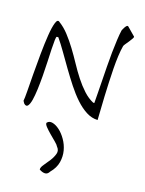

<svg xmlns="http://www.w3.org/2000/svg" viewBox="-136 -668 825 1093"><g transform="rotate(15 277.0 -122.0)"><path d="M23.4 -7.8Q21.5 -9.8 18.6 -15.6Q15.6 -21.5 14.6 -23.4Q17.6 -36.1 21 -80.6Q24.4 -125 28.8 -183.6Q33.2 -242.2 39.6 -305.7Q45.9 -369.1 53.7 -418.9Q61.5 -468.8 72.3 -495.6Q83 -522.5 96.7 -508.8Q126 -487.3 151.4 -454.6Q176.8 -421.9 200.2 -383.8Q223.6 -345.7 245.6 -305.2Q267.6 -264.6 291.5 -228Q315.4 -191.4 342.3 -161.6Q369.1 -131.8 400.4 -115.2H407.2Q409.2 -138.7 411.6 -173.3Q414.1 -208 417 -249Q419.9 -290 422.9 -333.5Q425.8 -377 430.2 -418.5Q434.6 -460 439.5 -495.1Q444.3 -530.3 450.2 -554.7Q451.2 -556.6 454.6 -563Q458 -569.3 462.4 -575.7Q466.8 -582 471.7 -585.9Q476.6 -589.8 481.4 -585.9L527.3 -539.1Q530.3 -536.1 523.9 -526.9Q517.6 -517.6 508.8 -506.3Q500 -495.1 491.2 -484.9Q482.4 -474.6 481.4 -469.7Q474.6 -444.3 469.7 -408.7Q464.8 -373 461.9 -332.5Q459 -292 457 -249Q455.1 -206.1 453.6 -165.5Q452.1 -125 451.7 -88.9Q451.2 -52.7 450.2 -26.4Q415 -27.3 382.8 -47.9Q350.6 -68.4 320.8 -102.1Q291 -135.7 263.2 -178.2Q235.4 -220.7 209.5 -264.2Q183.6 -307.6 159.2 -349.6Q134.8 -391.6 112.3 -423.8H103.5Q99.6 -423.8 97.2 -402.8Q94.7 -381.8 92.8 -348.6Q90.8 -315.4 88.9 -272.9Q86.9 -230.5 83.5 -188Q80.1 -145.5 75.2 -106.9Q70.3 -68.4 63.5 -42Q56.6 -15.6 46.9 -4.9Q37.1 5.9 23.4 -7.8ZM205.1 331.1Q204.1 318.4 219.7 300.3Q235.4 282.2 251 261.7Q266.6 241.2 274.4 219.7Q282.2 198.2 265.6 178.7Q262.7 170.9 246.6 154.8Q230.5 138.7 212.9 121.1Q195.3 103.5 182.6 87.4Q169.9 71.3 173.8 63.5Q186.5 49.8 207 55.7Q227.5 61.5 248 80.1Q268.6 98.6 285.6 127.9Q302.7 157.2 308.6 190.9Q314.5 224.6 305.7 260.3Q296.9 295.9 265.6 327.1Q254.9 344.7 239.3 344.2Q223.6 343.8 205.1 331.1Z"/></g></svg>

Font: Give You Glory
Style: Regular
Weight: 400
Designer: Kimberly Geswein
Foundry: Kimberly Geswein
Version: Version 1.002